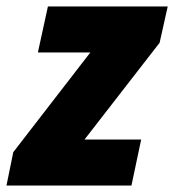

<svg xmlns="http://www.w3.org/2000/svg" viewBox="-51 -573 538 593"><path d="M-31 0H355L385 -142H210L442 -441L467 -553H97L66 -411H228L-10 -103Z"/></svg>

Font: Noto Sans UI SemiCondensed Black
Style: Italic
Weight: 900
Width: 4
Italic angle: -372°
Designer: Monotype Design Team
Foundry: Monotype Imaging Inc.
Version: Version 1.901